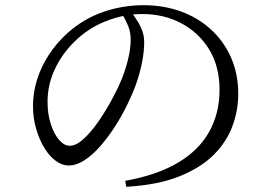

<svg xmlns="http://www.w3.org/2000/svg" viewBox="-20 -715 1040 739"><path d="M462 -19Q584 -41 664.5 -88.5Q745 -136 785 -207.5Q825 -279 825 -369Q825 -459 785.5 -524Q746 -589 678.5 -625Q611 -661 528 -661Q457 -661 387.5 -633.5Q318 -606 266 -554Q219 -508 191 -448.5Q163 -389 163 -323Q163 -276 175.5 -237.5Q188 -199 207.5 -176.5Q227 -154 248 -154Q273 -154 301.5 -180Q330 -206 357.5 -245.5Q385 -285 408.5 -328Q432 -371 447 -407Q462 -443 472.5 -485Q483 -527 483 -561Q483 -591 473.5 -614.5Q464 -638 449 -663L484 -670Q497 -653 509 -634Q521 -615 528 -595Q535 -575 535 -553Q535 -518 527 -476.5Q519 -435 504 -392Q491 -356 470.5 -313.5Q450 -271 423.5 -229.5Q397 -188 367 -153.5Q337 -119 305.5 -98.5Q274 -78 244 -78Q219 -78 194.5 -96Q170 -114 150.5 -146Q131 -178 119 -219.5Q107 -261 107 -307Q107 -358 122.5 -408Q138 -458 168 -504Q198 -550 240 -588Q302 -643 377 -669Q452 -695 532 -695Q610 -695 676 -671Q742 -647 791.5 -602Q841 -557 869 -494Q897 -431 897 -353Q897 -291 875 -230.5Q853 -170 803.5 -120Q754 -70 671 -36.5Q588 -3 466 4Z"/></svg>

Font: Noto Serif KR
Style: Regular
Weight: 400
Designer: Ryoko NISHIZUKA  (kana & ideographs); Frank Grießhammer (Latin, Greek & Cyrillic); Wenlong ZHANG  (bopomofo); Sandoll Co
Foundry: Adobe
Version: Version 2.003-H1;hotconv 1.1.1;makeotfexe 2.6.0